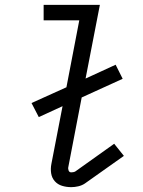

<svg xmlns="http://www.w3.org/2000/svg" viewBox="-20 -760 590 792"><path d="M274 12Q254 12 236 6.5Q218 1 206 -12.5Q194 -26 191 -45Q188 -64 192 -84L238 -322L140 -277L110 -335L254 -400L307 -676H160V-740H392L333 -436L457 -493L486 -435L317 -358L262 -72Q260 -64 263 -56.5Q266 -49 274 -49Q278 -49 283 -50Q288 -51 291 -53L451 -167L491 -117L330 -3Q318 5 303 8.5Q288 12 274 12Z"/></svg>

Font: Lode
Style: Italic
Weight: 400
Italic angle: -11°
Monospace: yes
Designer: Belleve Invis
Foundry: Belleve Invis
Version: Version 29.2.0; ttfautohint (v1.8.3)